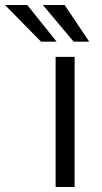

<svg xmlns="http://www.w3.org/2000/svg" viewBox="-133 -743 404 763"><path d="M163.5 -517V0H88V-517ZM124 -723 221.5 -577.5H159.5L37.5 -723ZM-24.5 -723 92 -577.5H30L-113 -723Z"/></svg>

Font: Public Sans Thin Light
Style: Regular
Weight: 300
Version: Version 1.007